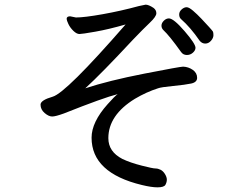

<svg xmlns="http://www.w3.org/2000/svg" viewBox="-20 -763 1040 824"><path d="M782 -527Q797 -527 808 -537Q819 -547 819 -558Q819 -575 772 -629.5Q725 -684 705 -684Q693 -684 683 -674Q673 -664 673 -653Q673 -642 681 -634Q707 -610 757 -540Q766 -527 782 -527ZM837 -588Q847 -576 861 -576Q875 -576 885.5 -588Q896 -600 896 -612Q896 -624 893.5 -628Q891 -632 877 -647.5Q863 -663 844.5 -682.5Q826 -702 808.5 -717Q791 -732 781 -732Q770 -732 759.5 -722.5Q749 -713 749 -701Q749 -688 757 -681Q797 -646 837 -588ZM656 41Q684 41 690 30Q696 19 696 8Q696 -3 688 -16Q680 -29 669 -34.5Q658 -40 647 -40Q636 -40 589 -52Q538 -65 505 -81Q445 -112 445 -170Q445 -269 559 -339Q608 -368 658 -384Q671 -389 723 -394Q775 -399 800.5 -404.5Q826 -410 826 -429Q826 -450 807.5 -463Q789 -476 766 -477Q753 -477 599.5 -447Q446 -417 346 -384Q416 -448 550 -592Q595 -639 623 -665.5Q651 -692 651 -706Q651 -720 639 -729Q618 -743 605 -743L576 -737Q499 -716 420.5 -702Q342 -688 306 -688L281 -693Q266 -693 266 -682Q266 -676 273.5 -660Q281 -644 295 -630.5Q309 -617 321 -617Q332 -617 389 -627Q446 -637 519 -658Q263 -364 206 -348Q154 -333 154 -314Q154 -293 171.5 -278Q189 -263 204 -263Q218 -263 254 -276Q425 -344 485 -359Q473 -351 442 -316Q373 -239 373 -172Q373 -21 589 31Q630 41 656 41Z"/></svg>

Font: LXGW WenKai TC
Style: Bold
Weight: 700
Designer: LXGW / Fontworks Inc.
Foundry: LXGW / Fontworks Inc.
Version: Version 1.330;April 28, 2024